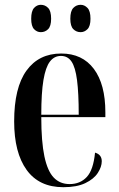

<svg xmlns="http://www.w3.org/2000/svg" viewBox="-20 -770 495 800"><path d="M244 10Q143 10 91 -62Q39 -134 39 -264Q39 -405 90.5 -476Q142 -547 235 -547Q323 -547 371 -483Q419 -419 419 -302V-282H152Q152 -180 165 -118.5Q178 -57 204 -30Q230 -3 270 -3Q314 -3 341.5 -32.5Q369 -62 376 -134Q404 -126 404 -98Q404 -75 387.5 -49.5Q371 -24 335.5 -7Q300 10 244 10ZM308 -292Q308 -382 301 -436Q294 -490 278 -513.5Q262 -537 234 -537Q206 -537 188 -513.5Q170 -490 161 -436.5Q152 -383 152 -292ZM316 -636Q298 -636 285.5 -648.5Q273 -661 273 -692Q273 -724 285.5 -737Q298 -750 316 -750Q332 -750 344.5 -737Q357 -724 357 -692Q357 -661 344.5 -648.5Q332 -636 316 -636ZM150 -636Q134 -636 122 -648.5Q110 -661 110 -692Q110 -724 122 -737Q134 -750 150 -750Q168 -750 180.5 -737Q193 -724 193 -692Q193 -661 180.5 -648.5Q168 -636 150 -636Z"/></svg>

Font: Noto Serif Display ExtraCondensed SemiBold
Style: Regular
Weight: 600
Width: 2
Designer: Monotype Design Team
Foundry: Monotype Imaging Inc.
Version: Version 2.009